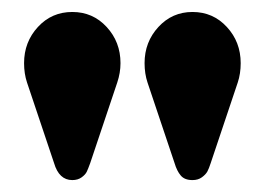

<svg xmlns="http://www.w3.org/2000/svg" viewBox="-20 -745 435 319"><path d="M220.2 -640.1Q220.2 -675.3 243.2 -700.2Q266.1 -725.1 299.8 -725.1Q334 -725.1 356.9 -700.2Q379.9 -675.3 379.9 -640.1Q379.9 -622.6 375 -607.9L330.1 -474.1Q327.1 -464.8 324.5 -460Q321.8 -455.1 315.4 -450.4Q309.1 -445.8 299.8 -445.8Q286.6 -445.8 280.3 -453.4Q273.9 -460.9 270 -474.1L225.1 -607.9Q220.2 -622.6 220.2 -640.1ZM20 -640.1Q20 -675.3 43 -700.2Q65.9 -725.1 100.1 -725.1Q134.3 -725.1 157.2 -700.2Q180.2 -675.3 180.2 -640.1Q180.2 -624 174.8 -607.9L129.9 -474.1Q126.5 -464.8 124.3 -460Q122.1 -455.1 115.7 -450.4Q109.4 -445.8 100.1 -445.8Q78.1 -445.8 69.8 -474.1L24.9 -607.9Q20 -622.6 20 -640.1Z"/></svg>

Font: Miedinger*
Style: Bold
Weight: 700
Version: Version 001.000